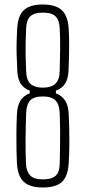

<svg xmlns="http://www.w3.org/2000/svg" viewBox="-20 -826 380 852"><path d="M170 6Q111.5 6 84.8 -19.8Q58 -45.5 55 -104Q54 -126.5 53.2 -159Q52.5 -191.5 52.8 -231.8Q53 -272 55 -318Q56.5 -355 69.8 -378Q83 -401 112 -412V-424Q85 -434 72.2 -454Q59.5 -474 57 -507Q54.5 -552.5 53.8 -584.2Q53 -616 53.8 -642Q54.5 -668 56 -696Q59 -756 85.8 -781Q112.5 -806 170 -806Q228 -806 255 -780.2Q282 -754.5 285 -695Q286.5 -670.5 286.8 -638.8Q287 -607 286.2 -573.5Q285.5 -540 284 -510Q282 -475 268.2 -454Q254.5 -433 228 -424V-412Q254.5 -401.5 268.8 -380.2Q283 -359 285 -320Q288 -250.5 287.8 -195.8Q287.5 -141 285 -104Q282 -45.5 256 -19.8Q230 6 170 6ZM170 -30Q209 -30 226.8 -46Q244.5 -62 245 -101Q246 -144 246.5 -178.2Q247 -212.5 246.8 -246.5Q246.5 -280.5 245 -323Q243.5 -363 226 -380.5Q208.5 -398 170 -398Q131 -398 114.2 -380.8Q97.5 -363.5 96 -323Q94 -264 93.5 -212Q93 -160 95 -102Q96.5 -67 113 -48.5Q129.5 -30 170 -30ZM170 -437Q207.5 -437 226 -454.8Q244.5 -472.5 245 -512Q246 -559.5 246.8 -607.2Q247.5 -655 245 -699Q243.5 -736.5 226.8 -753.2Q210 -770 170 -770Q132.5 -770 115 -754.2Q97.5 -738.5 96 -700Q94.5 -667 94 -644.5Q93.5 -622 93.5 -602.8Q93.5 -583.5 94.2 -562.2Q95 -541 96 -510Q97.5 -469 116.2 -453Q135 -437 170 -437Z"/></svg>

Font: Big Shoulders Text SC Thin
Style: Regular
Weight: 100
Designer: Patric King
Foundry: XO Type Co
Version: Version 2.002